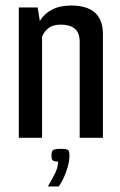

<svg xmlns="http://www.w3.org/2000/svg" viewBox="-20 -498 435 694"><path d="M48 -471H116L124 -422Q139 -448 167.5 -463Q196 -478 237 -478Q352 -478 352 -375V0H268V-347Q268 -380 250 -394.5Q232 -409 200 -409Q172 -409 156 -397Q140 -385 132 -365V0H48ZM153 176Q169 149 179.5 127.5Q190 106 190 86Q173 86 169.5 80.5Q166 75 166 65Q166 51 170.5 45.5Q175 40 200 40Q223 40 227 45Q231 50 231 64Q231 91 218.5 124.5Q206 158 192 176Z"/></svg>

Font: Smooch Sans SemiBold
Style: Bold
Weight: 600
Designer: Robert E. Leuschke
Foundry: Robert E. Leuschke
Version: Version 1.010; ttfautohint (v1.8.3)